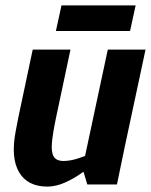

<svg xmlns="http://www.w3.org/2000/svg" viewBox="-20 -684 560 712"><path d="M48.3 -250H188.3Q176 -192 172.7 -155.8Q169.3 -119.7 179.3 -103.3Q189.3 -87 216 -87L156 8Q82 8 50.7 -45.5Q19.3 -99 38.3 -198ZM442.7 -140 285.7 -60 379.7 -500H519.7ZM188.3 -250H48.3L101.3 -500H241.3ZM285.7 -60 442.7 -140 413.7 0H303.7ZM388.3 -150 398 -146.7Q398 -146.7 383.7 -131Q369.3 -115.3 344.5 -92.3Q319.7 -69.3 288.3 -46.3Q257 -23.3 222.5 -7.7Q188 8 155 8L215 -87Q240 -87 269.7 -96.5Q299.3 -106 326.2 -118.5Q353 -131 370.7 -140.5Q388.3 -150 388.3 -150ZM208 -664H483L462.3 -569H187.3Z"/></svg>

Font: Epunda Sans Light
Style: Italic
Weight: 300
Italic angle: -12.0243°
Designer: Simon Atzbach
Foundry: typofactur
Version: Version 2.204